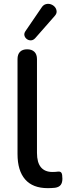

<svg xmlns="http://www.w3.org/2000/svg" viewBox="-20 -968 346 997"><path d="M228 9Q150 9 110.5 -36.5Q71 -82 71 -168V-661Q71 -686 84 -699Q97 -712 121 -712Q145 -712 158.5 -699Q172 -686 172 -661V-174Q172 -124 192.5 -99.5Q213 -75 252 -75Q261 -75 268 -75.5Q275 -76 282 -77Q294 -78 299 -70.5Q304 -63 304 -40Q304 -19 295 -7.5Q286 4 266 7Q257 8 247 8.5Q237 9 228 9ZM163 -770Q153 -759 141 -758.5Q129 -758 119.5 -765Q110 -772 107 -783Q104 -794 112 -806L196 -929Q205 -943 218.5 -946.5Q232 -950 244.5 -945.5Q257 -941 265 -931.5Q273 -922 274 -909.5Q275 -897 264 -885Z"/></svg>

Font: Nunito SemiBold
Style: Regular
Weight: 600
Designer: Vernon Adams
Foundry: Vernon Adams
Version: Version 3.602